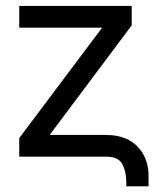

<svg xmlns="http://www.w3.org/2000/svg" viewBox="-20 -536 528 657"><path d="M412.1 101.6V86.9Q412.1 52.2 398.9 26.1Q385.7 0 342.8 0H45.9V-63.5L328.1 -439.5V-441.4H45.9V-515.6H430.7V-449.2L151.4 -76.2V-74.2H342.8Q412.1 -74.2 450.2 -34.9Q488.3 4.4 488.3 65.4V101.6Z"/></svg>

Font: Inter Display
Style: Regular
Weight: 400
Designer: Rasmus Andersson
Foundry: rsms
Version: Version 4.001;git-9221beed3